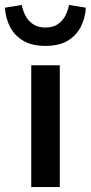

<svg xmlns="http://www.w3.org/2000/svg" viewBox="-53 -754 366 774"><path d="M73 0V-491H188V0ZM130 -569Q75 -569 39.5 -590.5Q4 -612 -13.5 -647.5Q-31 -683 -33 -723L35 -734Q39 -711 50 -690Q61 -669 81 -656Q101 -643 130 -643Q160 -643 179.5 -656Q199 -669 210 -690Q221 -711 225 -734L293 -723Q291 -683 273.5 -647.5Q256 -612 221 -590.5Q186 -569 130 -569Z"/></svg>

Font: Source Sans 3 SemiBold
Style: Regular
Weight: 600
Designer: Paul D. Hunt
Foundry: Adobe
Version: Version 3.046;hotconv 1.0.118;makeotfexe 2.5.65603